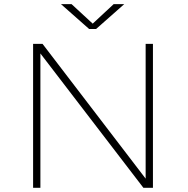

<svg xmlns="http://www.w3.org/2000/svg" viewBox="-20 -914 915 934"><path d="M141 -0.5V-700.5H187L688.5 -45V-700.5H724V-0.5H677.5L176.5 -654V-0.5ZM276.5 -894H328L431 -799L533 -894H584.5L447.5 -773H413.5Z"/></svg>

Font: Trispace SemiExpanded Thin
Style: Regular
Weight: 100
Width: 6
Designer: Tyler Finck
Foundry: Etcetera Type Company
Version: Version 1.210; ttfautohint (v1.8.3)